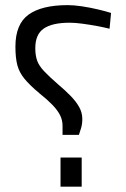

<svg xmlns="http://www.w3.org/2000/svg" viewBox="-20 -722 487 742"><path d="M285 -200.9H221.7V-236Q221.7 -258.4 211.7 -277.7Q201.7 -297 182.3 -317Q163 -337 132.9 -361Q94.1 -393.5 74.1 -418.2Q54 -442.9 46.8 -471Q39.6 -499.1 39.6 -541.8Q39.6 -629 90.5 -665.6Q141.4 -702.2 241.6 -702.2Q266 -702.2 296.5 -697.6Q327 -693 357.3 -685.9Q387.6 -678.8 409.2 -672L403.4 -611Q382.6 -616.2 354.2 -621.5Q325.8 -626.8 297.9 -630.5Q270 -634.2 249.2 -634.2Q181.9 -634.2 149.1 -611.7Q116.4 -589.2 116.4 -535.7Q116.4 -508.2 123.4 -488.2Q130.4 -468.2 149.9 -447.4Q169.4 -426.6 205.2 -395.4Q231.6 -373.2 252.4 -351.9Q273.3 -330.7 285.7 -308.8Q298.1 -286.9 298.1 -262Q298.1 -243.5 293.6 -227.7Q289 -211.9 285 -200.9ZM295.7 -0.6H213.9V-113.2H295.7Z"/></svg>

Font: Titillium Web
Style: Bold
Weight: 700
Designer: Mohamed Gaber, Accademia di Belle Arti di Urbino
Foundry: Kief Type Foundry, Accademia di Belle Arti di Urbino
Version: Version 3.000